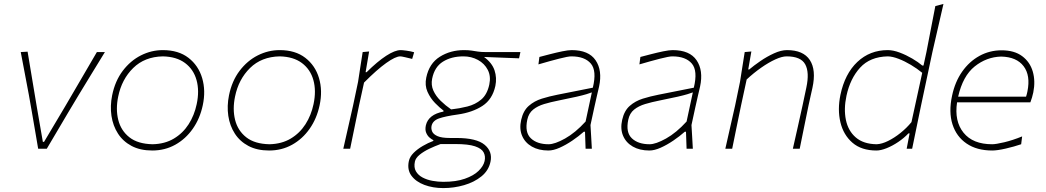

<svg xmlns="http://www.w3.org/2000/svg" viewBox="-20 -760 5346 981"><path d="M175 0Q167.5 -44.5 159 -93.8Q150.5 -143 143 -187L127.5 -275Q117.5 -328.5 106.8 -384.5Q96 -440.5 86 -494L121 -496Q133 -424 144.5 -355Q156 -286 168 -214L199 -35H205L312 -215Q354 -287 394 -355.2Q434 -423.5 475 -494H516Q482.5 -439.5 448.5 -383.8Q414.5 -328 381 -273L328 -184.5Q300.5 -138 273.5 -92.2Q246.5 -46.5 219 0Z M758 9Q696.5 9 652.5 -14.2Q608.5 -37.5 582.8 -77.5Q557 -117.5 549.5 -168Q542 -218.5 553 -273Q568 -346.5 607.2 -398.2Q646.5 -450 700 -477Q753.5 -504 812 -504Q892 -504 943 -464.5Q994 -425 1013 -360.8Q1032 -296.5 1016 -222Q1001.5 -154 965 -102Q928.5 -50 875.5 -20.5Q822.5 9 758 9ZM760 -23Q822.5 -24.5 868.5 -52Q914.5 -79.5 943.8 -125.2Q973 -171 985 -228Q999.5 -296 984.2 -350.8Q969 -405.5 925.5 -438Q882 -470.5 812 -472Q719 -470 660.5 -412.5Q602 -355 584 -267Q570.5 -202.5 584.2 -147.5Q598 -92.5 641.2 -58.5Q684.5 -24.5 760 -23Z M1355 9Q1293.5 9 1249.5 -14.2Q1205.5 -37.5 1179.8 -77.5Q1154 -117.5 1146.5 -168Q1139 -218.5 1150 -273Q1165 -346.5 1204.2 -398.2Q1243.5 -450 1297 -477Q1350.5 -504 1409 -504Q1489 -504 1540 -464.5Q1591 -425 1610 -360.8Q1629 -296.5 1613 -222Q1598.5 -154 1562 -102Q1525.5 -50 1472.5 -20.5Q1419.5 9 1355 9ZM1357 -23Q1419.5 -24.5 1465.5 -52Q1511.5 -79.5 1540.8 -125.2Q1570 -171 1582 -228Q1596.5 -296 1581.2 -350.8Q1566 -405.5 1522.5 -438Q1479 -470.5 1409 -472Q1316 -470 1257.5 -412.5Q1199 -355 1181 -267Q1167.5 -202.5 1181.2 -147.5Q1195 -92.5 1238.2 -58.5Q1281.5 -24.5 1357 -23Z M1734 0Q1747 -56.5 1758.5 -108.2Q1770 -160 1784 -221L1809.5 -342Q1815 -378 1821 -417Q1827 -456 1833 -494L1866 -497L1848 -391H1853Q1908.5 -446 1953.2 -475Q1998 -504 2027 -504Q2035.5 -504 2056.5 -501.2Q2077.5 -498.5 2096 -493L2086 -459Q2067.5 -463.5 2049.2 -467.8Q2031 -472 2025 -472Q2001 -472 1953.2 -438Q1905.5 -404 1840 -338L1814.5 -221.5Q1802 -159.5 1791.2 -108Q1780.5 -56.5 1769 0Z M2245 201Q2192 201 2148.5 184.8Q2105 168.5 2082.2 137.8Q2059.5 107 2069 63Q2073.5 41 2093.2 21.2Q2113 1.5 2140 -14.2Q2167 -30 2194 -40V-44Q2186 -47.5 2175 -56.8Q2164 -66 2157.5 -81.8Q2151 -97.5 2156 -120Q2169 -175 2246 -190V-195Q2227 -209 2203 -233.5Q2179 -258 2164.2 -291Q2149.5 -324 2158 -364Q2173 -436 2227.2 -470Q2281.5 -504 2351 -504Q2373.5 -504 2389.5 -501.5Q2405.5 -499 2421.8 -496.5Q2438 -494 2461 -494H2639L2632 -462Q2586.5 -463.5 2541.8 -465.5Q2497 -467.5 2453 -469Q2494 -439 2506.8 -400.5Q2519.5 -362 2511 -321Q2496 -252 2444.8 -218.8Q2393.5 -185.5 2319 -175Q2254.5 -166 2222.8 -154.8Q2191 -143.5 2185 -117Q2182 -102.5 2188 -88.2Q2194 -74 2215.2 -64.5Q2236.5 -55 2279 -55H2312Q2415 -55 2456.2 -20.2Q2497.5 14.5 2486 67Q2476.5 111.5 2439.8 141.2Q2403 171 2351.2 186Q2299.5 201 2245 201ZM2285 -201Q2327 -205.5 2367.8 -215.8Q2408.5 -226 2438.8 -251.5Q2469 -277 2480 -328Q2489 -370.5 2472.2 -403Q2455.5 -435.5 2422 -453.8Q2388.5 -472 2348 -472Q2286.5 -472 2243.2 -445Q2200 -418 2188 -358Q2181.5 -325.5 2194.2 -297.2Q2207 -269 2231.5 -245Q2256 -221 2285 -201ZM2245 169Q2310.5 169 2355.2 153.2Q2400 137.5 2425 113.2Q2450 89 2456 63Q2461.5 38.5 2451.2 18.8Q2441 -1 2407 -12.5Q2373 -24 2307 -24H2231Q2202 -13.5 2173.2 0.2Q2144.5 14 2124.2 30.5Q2104 47 2100 65Q2093.5 95 2105 115Q2116.5 135 2139.2 147Q2162 159 2190 164Q2218 169 2245 169Z M2782 9Q2732.5 9 2697.5 -11Q2662.5 -31 2647.5 -66.5Q2632.5 -102 2643 -148Q2653.5 -194.5 2681.8 -219.2Q2710 -244 2748.5 -256Q2787 -268 2828 -276L3009 -312Q3030 -398.5 2998.8 -435.2Q2967.5 -472 2899 -472Q2882.5 -472 2836.5 -460.2Q2790.5 -448.5 2731 -431L2736 -469Q2758.5 -475 2790.5 -483.2Q2822.5 -491.5 2853 -497.8Q2883.5 -504 2901 -504Q2988 -504 3023.2 -452Q3058.5 -400 3041 -318Q3036.5 -297 3030 -271Q3023.5 -245 3016.5 -211L2997 -121Q2999 -89.5 3000.5 -61.8Q3002 -34 3004 0H2972L2969 -87H2963Q2936.5 -63.5 2904 -41.5Q2871.5 -19.5 2839.5 -5.2Q2807.5 9 2782 9ZM2783 -23Q2814.5 -23 2867 -52.2Q2919.5 -81.5 2972 -139L3004 -288Q2993.5 -284 2976.5 -278.8Q2959.5 -273.5 2925.8 -265.8Q2892 -258 2832 -246Q2794 -238.5 2760.5 -228.5Q2727 -218.5 2704 -200Q2681 -181.5 2674 -148Q2660.5 -83.5 2692.5 -53.2Q2724.5 -23 2783 -23Z M3298 9Q3248.5 9 3213.5 -11Q3178.5 -31 3163.5 -66.5Q3148.5 -102 3159 -148Q3169.5 -194.5 3197.8 -219.2Q3226 -244 3264.5 -256Q3303 -268 3344 -276L3525 -312Q3546 -398.5 3514.8 -435.2Q3483.5 -472 3415 -472Q3398.5 -472 3352.5 -460.2Q3306.5 -448.5 3247 -431L3252 -469Q3274.5 -475 3306.5 -483.2Q3338.5 -491.5 3369 -497.8Q3399.5 -504 3417 -504Q3504 -504 3539.2 -452Q3574.5 -400 3557 -318Q3552.5 -297 3546 -271Q3539.5 -245 3532.5 -211L3513 -121Q3515 -89.5 3516.5 -61.8Q3518 -34 3520 0H3488L3485 -87H3479Q3452.5 -63.5 3420 -41.5Q3387.5 -19.5 3355.5 -5.2Q3323.5 9 3298 9ZM3299 -23Q3330.5 -23 3383 -52.2Q3435.5 -81.5 3488 -139L3520 -288Q3509.5 -284 3492.5 -278.8Q3475.5 -273.5 3441.8 -265.8Q3408 -258 3348 -246Q3310 -238.5 3276.5 -228.5Q3243 -218.5 3220 -200Q3197 -181.5 3190 -148Q3176.5 -83.5 3208.5 -53.2Q3240.5 -23 3299 -23Z M3686 0Q3699 -56.5 3710.5 -108.5Q3722 -160.5 3736 -221L3761 -342Q3766.5 -378 3772.8 -417Q3779 -456 3785 -494L3819 -497L3803 -405H3808Q3831 -424.5 3864.8 -447.8Q3898.5 -471 3934.8 -487.5Q3971 -504 4001 -504Q4084.5 -504 4117.8 -453.2Q4151 -402.5 4131 -311Q4126.5 -290.5 4121.8 -270Q4117 -249.5 4111 -221Q4098.5 -160.5 4088 -108.5Q4077.5 -56.5 4066 0H4031Q4044 -56.5 4055.5 -108.5Q4067 -160.5 4080.5 -221L4100 -313Q4116.5 -390.5 4094.2 -431.2Q4072 -472 3999 -472Q3975.5 -472 3941.5 -456.5Q3907.5 -441 3869.2 -414.2Q3831 -387.5 3795 -354L3766.5 -222Q3754 -161.5 3743.2 -109Q3732.5 -56.5 3721 0Z M4458 9Q4381.5 9 4335.5 -30.8Q4289.5 -70.5 4274 -135.2Q4258.5 -200 4274 -275Q4296.5 -383 4360.5 -443.5Q4424.5 -504 4516 -504Q4543.5 -504 4576.8 -491.5Q4610 -479 4641 -460.8Q4672 -442.5 4692.5 -425H4698.5L4713.5 -494Q4725.5 -556.5 4737 -615.8Q4748.5 -675 4759 -729L4800.5 -740Q4786.5 -678.5 4772.5 -618Q4758.5 -557.5 4744 -494L4686 -221Q4673.5 -160.5 4662.8 -108.5Q4652 -56.5 4640.5 0H4612.5L4627.5 -78.5H4621.5Q4599 -54.5 4569.2 -34.5Q4539.5 -14.5 4510 -2.8Q4480.5 9 4458 9ZM4459 -23Q4485.5 -24 4517.5 -39.8Q4549.5 -55.5 4581 -80.8Q4612.5 -106 4637 -136L4692 -388Q4666 -409.5 4634.2 -428.5Q4602.5 -447.5 4571.2 -459.5Q4540 -471.5 4516 -472Q4425.5 -470 4374.8 -414.5Q4324 -359 4305 -271Q4290.5 -203.5 4302 -147.5Q4313.5 -91.5 4352.5 -57.8Q4391.5 -24 4459 -23Z M5049.5 9Q4971 9 4918.8 -26.5Q4866.5 -62 4846.5 -125Q4826.5 -188 4844.5 -271Q4859.5 -342 4896 -394Q4932.5 -446 4984.5 -474.5Q5036.5 -503 5097.5 -503Q5162.5 -503 5202.5 -473.2Q5242.5 -443.5 5256.8 -394.5Q5271 -345.5 5259.5 -288Q5257.5 -277 5253 -262.2Q5248.5 -247.5 5244.5 -237H4870Q4855.5 -141 4903 -82Q4950.5 -23 5049.5 -23Q5068.5 -23 5111.5 -33.2Q5154.5 -43.5 5202.5 -63L5197.5 -23Q5162.5 -11 5119.2 -1Q5076 9 5049.5 9ZM5095.5 -471Q5020.5 -469 4960 -420.5Q4899.5 -372 4875.5 -266H5222.5Q5227 -279.5 5229.5 -293Q5246 -374 5210.2 -421.5Q5174.5 -469 5095.5 -471Z"/></svg>

Font: Commissioner Loud Thin
Style: Italic
Weight: 100
Italic angle: -12°
Designer: Kostas Bartsokas
Foundry: Kostas Bartsokas
Version: Version 1.000; ttfautohint (v1.8.3)